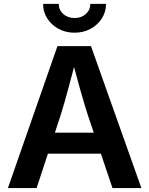

<svg xmlns="http://www.w3.org/2000/svg" viewBox="-20 -964 765 984"><path d="M20.5 0 274.4 -727.5H446.3L704.6 0H556.6L430.7 -372.6Q411.1 -433.6 390.1 -508.1Q369.1 -582.5 344.2 -676.8H374.5Q349.6 -582 329.3 -507.3Q309.1 -432.6 290.5 -372.6L167.5 0ZM171.4 -176.3V-284.2H553.7V-176.3ZM362.3 -796.4Q316.4 -796.4 280 -816.2Q243.7 -835.9 222.2 -869.6Q200.7 -903.3 200.7 -944.3H281.2Q281.2 -913.1 304.2 -892.3Q327.1 -871.6 362.3 -871.6Q397 -871.6 419.9 -892.3Q442.9 -913.1 442.9 -944.3H523.4Q523.4 -903.3 502.2 -869.9Q481 -836.4 444.3 -816.4Q407.7 -796.4 362.3 -796.4Z"/></svg>

Font: V-Inter
Style: SemiBold-600
Weight: 600
Designer: Rasmus Andersson
Foundry: rsms
Version: Version 4.000;git-4146feb